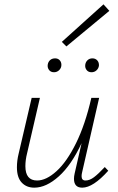

<svg xmlns="http://www.w3.org/2000/svg" viewBox="-20 -861 546 885"><path d="M479 -74Q409 4 359 4Q321 4 321 -37Q321 -48 324 -61L356 -201Q309 -100 251 -48Q193 4 138 4Q102 4 80 -19.5Q58 -43 58 -90Q58 -121 66 -153L126 -410H164L105 -155Q97 -124 97 -95Q97 -29 151 -29Q193 -29 240.5 -72Q288 -115 330.5 -201Q373 -287 401 -410H437L359 -69Q356 -57 356 -49Q356 -29 374 -29Q393 -29 413 -44Q433 -59 463 -91ZM200 -563Q202 -576 211 -584Q220 -592 234 -592Q247 -592 255 -583.5Q263 -575 263 -562Q263 -548 253 -538Q243 -528 229 -528Q214 -528 206 -538.5Q198 -549 200 -563ZM373 -563Q375 -576 384 -584Q393 -592 406 -592Q420 -592 428.5 -582.5Q437 -573 436 -558Q434 -545 424.5 -536.5Q415 -528 402 -528Q387 -528 379 -538.5Q371 -549 373 -563ZM265 -668 457 -841 484 -811 286 -647Z"/></svg>

Font: Ysabeau Light
Style: Italic
Weight: 300
Italic angle: -12°
Designer: Christian Thalmann (Catharsis Fonts)
Version: Version 0.003